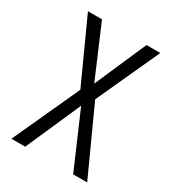

<svg xmlns="http://www.w3.org/2000/svg" viewBox="-137 -610 619 687"><g transform="rotate(30 172.0 -266.0)"><path d="M142 -275 16 0H73L173 -227L271 0H329L205 -272L324 -532H267L174 -319L83 -532H25Z"/></g></svg>

Font: Noto Sans Gurmukhi UI ExtraCondensed Light
Style: Regular
Weight: 300
Width: 2
Designer: Jelle Bosma - Monotype Design Team
Foundry: Monotype Imaging Inc.
Version: Version 2.004